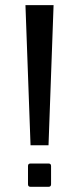

<svg xmlns="http://www.w3.org/2000/svg" viewBox="-20 -720 302 740"><path d="M78.1 -700.2 97.7 -160.2H167L186.5 -700.2ZM97.7 0H167C173.5 0 176.8 -3.3 176.8 -9.8V-80.1C176.8 -86.6 173.5 -89.8 167 -89.8H97.7C91.1 -89.8 87.9 -86.6 87.9 -80.1V-9.8C87.9 -3.3 91.1 0 97.7 0Z"/></svg>

Font: TriodPostnaja
Style: Medium
Weight: 500
Version: 20110805; ttfautohint (v0.96) -l 8 -r 50 -G 200 -x 14 -w "G"